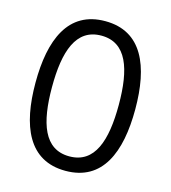

<svg xmlns="http://www.w3.org/2000/svg" viewBox="-111 -821 819 922"><g transform="rotate(15 299.0 -360.0)"><path d="M299 12C483 12 547 -146 547 -360C547 -574 483 -732 299 -732C115 -732 51 -574 51 -360C51 -146 115 12 299 12ZM133 -360C133 -538 173 -660 299 -660C425 -660 465 -538 465 -360C465 -182 425 -60 299 -60C173 -60 133 -182 133 -360Z"/></g></svg>

Font: Aspekta 350
Style: Regular
Weight: 350
Designer: Ivo Dolenc
Version: Version 2.000